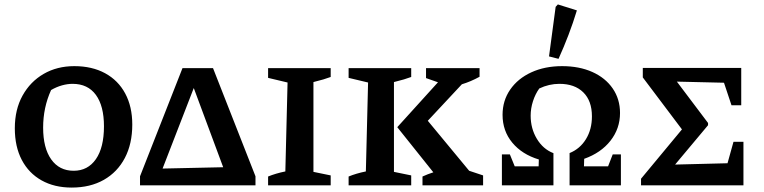

<svg xmlns="http://www.w3.org/2000/svg" viewBox="-20 -838 3456 868"><path d="M304 10Q226 10 168 -22.5Q110 -55 78.5 -115Q47 -175 47 -258Q47 -343 82 -406Q117 -469 177.5 -504Q238 -539 316 -539Q396 -539 455 -507Q514 -475 546 -415.5Q578 -356 578 -275Q578 -188 544.5 -124Q511 -60 449.5 -25Q388 10 304 10ZM313 -66Q377 -66 413.5 -118.5Q450 -171 450 -267Q450 -359 413.5 -409Q377 -459 308 -459Q285 -459 260 -452Q235 -445 211 -431Q175 -352 175 -261Q175 -169 211.5 -117.5Q248 -66 313 -66Z M943 -530 1135 -41V0H613V-41L805 -530ZM715 -76 989 -82 856 -440Z M1192 0V-40Q1226 -54 1270 -63L1280 -465L1192 -486V-530H1475V-490Q1459 -484 1442 -479Q1425 -474 1397 -467V-61L1475 -45V0Z M1556 0V-40Q1590 -54 1634 -63L1644 -465L1556 -486V-530H1839V-490Q1823 -484 1806 -479Q1789 -474 1761 -467V-61L1839 -45V0ZM1890 0V-40Q1914 -51 1939 -59L1776 -263L1960 -466L1906 -485V-530H2148V-491Q2108 -469 2068 -457L1914 -292L2101 -66L2164 -45V0Z M2249 0V-140H2285L2307 -86H2415L2416 -117Q2340 -140 2296 -193Q2252 -246 2252 -319Q2252 -383 2286.5 -433Q2321 -483 2382 -511Q2443 -539 2521 -539Q2599 -539 2658 -512.5Q2717 -486 2750 -438Q2783 -390 2783 -327Q2783 -257 2740 -202Q2697 -147 2621 -120L2620 -86H2729L2750 -140H2787V0H2555V-146Q2602 -165 2629 -209Q2656 -253 2656 -312Q2656 -382 2617 -420.5Q2578 -459 2509 -459Q2462 -459 2418 -438Q2400 -413 2389.5 -380.5Q2379 -348 2379 -315Q2379 -257 2407 -210.5Q2435 -164 2481 -146H2482V0ZM2505 -572 2462 -583 2492 -807 2502 -818 2588 -791Q2571 -735 2550 -680Q2529 -625 2505 -572Z M3296 -197H3341V0H2878V-30L3063 -253L2886 -488V-531H3331V-362H3287L3253 -464L3040 -469L3181 -282V-272L3032 -94L3269 -100Z"/></svg>

Font: Piazzolla SC SemiBold
Style: Regular
Weight: 600
Designer: Juan Pablo del Peral
Foundry: Huerta Tipografica
Version: Version 1.330